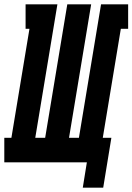

<svg xmlns="http://www.w3.org/2000/svg" viewBox="-53 -755 616 893"><path d="M332 118 351 0H-33V-114H0L84 -621H66V-735H214L111 -114H157L260 -735H371L268 -114H314L417 -735H543V-621H509L425 -114H465L427 118Z"/></svg>

Font: Iosevka Slab Heavy Oblique
Style: Regular
Weight: 900
Italic angle: -9°
Monospace: yes
Designer: Belleve Invis
Foundry: Belleve Invis
Version: Version 11.1.1; ttfautohint (v1.8.3)